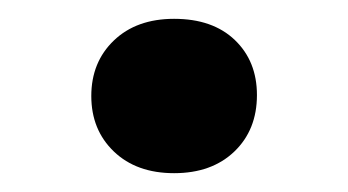

<svg xmlns="http://www.w3.org/2000/svg" viewBox="-20 -168 370 204"><path d="M165 16Q125 16 101 -7Q77 -30 77 -66Q77 -102 101 -125Q125 -148 165 -148Q206 -148 229.5 -125.5Q253 -103 253 -67Q253 -30 229 -7Q205 16 165 16Z"/></svg>

Font: Literata 18pt SemiBold
Style: Regular
Weight: 600
Designer: Latin by Veronika Burian and Jose Scaglione. Greek by Irene Vlachou. Cyrillic by Vera Evstafieva.
Foundry: TypeTogether
Version: Version 3.103;gftools[0.9.29]